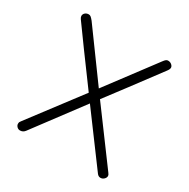

<svg xmlns="http://www.w3.org/2000/svg" viewBox="-158 -843 974 990"><g transform="rotate(30 329.0 -348.0)"><path d="M589 -41Q596 -32 596 -26Q596 -15 587 -6.5Q578 2 566 2Q554 2 545 -10L328 -303L114 -17Q103 -2 85 -2Q74 -2 66.5 -10Q59 -18 59 -27Q59 -34 61 -38Q63 -42 68 -48Q168 -179 295 -348Q140 -558 70 -656Q64 -665 64 -672Q64 -683 72.5 -690.5Q81 -698 94 -698Q101 -698 107 -693Q113 -688 122 -677L329 -393Q467 -576 542 -677Q550 -688 555.5 -692Q561 -696 567 -696Q580 -696 589 -688Q598 -680 598 -671Q598 -662 588 -649Q442 -453 362 -348Z"/></g></svg>

Font: Mali Light
Style: Regular
Weight: 300
Designer: Kitiyaporn Chalermlarp | Katatrad Aksorn Co.,Ltd.
Foundry: Cadson Demak Co.,Ltd.
Version: Version 1.000; ttfautohint (v1.6)